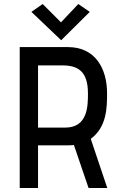

<svg xmlns="http://www.w3.org/2000/svg" viewBox="-20 -934 604 954"><path d="M513 0 431 -244C511 -303 512 -401 512 -470C512 -594 453 -700 318 -700H78V0H169V-212H324C338 -212 343 -213 347 -214L420 0ZM169 -300V-609H290C366 -609 417 -581 417 -470C417 -409 417 -300 304 -300ZM426 -875 369 -914 283 -823 192 -914 136 -875 284 -734Z"/></svg>

Font: Advent Pro
Style: SemiBold
Weight: 600
Designer: Andreas Kalpakidis
Foundry: Andreas Kalpakidis
Version: Version 2.002 2008